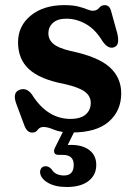

<svg xmlns="http://www.w3.org/2000/svg" viewBox="-20 -506 531 750"><path d="M239 -433Q205 -433 187 -416.8Q169 -400.5 169 -376Q169 -351 188.8 -334.5Q208.5 -318 255.5 -307Q363 -284.5 408.2 -243.8Q453.5 -203 453.5 -141.5Q453.5 -73 405 -30.8Q356.5 11.5 261.5 11.5Q216.5 11.5 191.5 0.8Q166.5 -10 150.5 -10Q135 -10 127.5 1Q120 12 105.5 12Q85.5 12 75 -16.5L43.5 -101Q27.5 -145 57 -155.5Q84.5 -165 105 -136.5Q135.5 -88 173.2 -64.8Q211 -41.5 254.5 -41.5Q295 -41.5 314.8 -58.8Q334.5 -76 334.5 -104Q334.5 -131 310.8 -148.2Q287 -165.5 231 -178Q136.5 -196 93.5 -235.5Q50.5 -275 50.5 -340.5Q50.5 -405 100.5 -445.5Q150.5 -486 231 -486Q264.5 -486 285.8 -480.5Q307 -475 320.2 -469.5Q333.5 -464 342.5 -464Q358 -464 367 -475Q376 -486 389.5 -486Q409 -486 415 -459L438.5 -374.5Q443 -354.5 440.8 -340Q438.5 -325.5 424.5 -321Q401.5 -313.5 379.5 -346.5Q352.5 -391 315.8 -412Q279 -433 239 -433ZM234 -7.5H278L244.5 60.5Q250 60 256.5 60Q303.5 60 329.8 80.8Q356 101.5 356 138.5Q356 177.5 325.8 201Q295.5 224.5 241 224.5Q195 224.5 166.5 207.5Q138 190.5 136.5 167Q136.5 156.5 142.2 150Q148 143.5 157 143.5Q164.5 143 170.2 146.2Q176 149.5 181 154.5Q189 168 201.8 173.8Q214.5 179.5 230 179.5Q268 179.5 268 138Q268 99 225.5 99H209Q196 99 192.5 91Q189 83 194.5 71.5Z"/></svg>

Font: Fraunces 9pt S050 SemiBold
Style: Regular
Weight: 600
Version: Version 1.000; ttfautohint (v1.8.3)